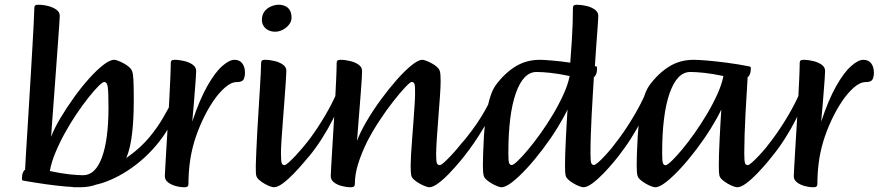

<svg xmlns="http://www.w3.org/2000/svg" viewBox="-20 -776 3702 809"><path d="M317.5 13Q295.9 13 258.4 10Q221 6.9 174.3 0.4Q127.6 -6.1 77.6 -15Q75.7 -15.3 74 -16.6Q72.4 -17.9 72.4 -23.5Q72.4 -39.3 77 -49.7Q81.6 -60 85.6 -60Q87 -88.4 89.7 -133.1Q92.4 -177.9 95.9 -233.1Q99.4 -288.3 103 -348.6Q106.7 -408.9 110.2 -468.6Q113.7 -528.3 116.8 -581.7Q120 -635 122 -676.9Q124 -718.7 124.7 -742.1Q124.7 -749.2 127.9 -752.6Q131.1 -756 141.1 -756Q161.4 -756 182.1 -750.8Q202.8 -745.7 217.3 -735.4Q231.8 -725 231.8 -709.2Q231.8 -701.4 229.4 -667.5Q227.1 -633.6 223.4 -583.4Q219.8 -533.3 215.6 -476.4Q211.4 -419.6 207.4 -364.8Q203.4 -310.1 200 -266.3Q196.6 -222.5 195.3 -199.7Q209 -235.6 234.8 -278.9Q260.6 -322.1 291.8 -365.6Q323 -409.1 355.1 -444.8Q387.2 -480.5 415.1 -502.2Q443 -524 461.1 -524Q466.7 -524 477.9 -519.9Q489.1 -515.8 501.6 -508.9Q514.1 -502.1 523.8 -493.6Q533.6 -485.2 536.6 -475.9Q540.6 -467.6 542.2 -439.5Q543.7 -411.4 543.7 -353.1Q543.7 -334.4 543 -307.4Q542.3 -280.4 540.1 -250.1Q537.9 -219.8 533.3 -189.7Q528.6 -159.5 521 -134.8Q513.4 -110.2 502.2 -94Q477.4 -59.1 449.1 -35.3Q420.8 -11.5 388.6 0.8Q356.4 13 317.5 13ZM330.3 -37.7Q381.7 -37.7 409.4 -112.5Q437.1 -187.4 437.1 -323.7Q437.1 -386.2 434.2 -408.3Q431.4 -430.5 419.1 -430.5Q412.4 -430.5 394.6 -412.9Q376.9 -395.3 353 -365.2Q329.1 -335.1 303.2 -296.9Q277.3 -258.6 253.9 -216.4Q230.5 -174.1 213.3 -132.6Q196.2 -91 189.9 -55.4Q237.5 -45.2 272.2 -41.5Q307 -37.7 330.3 -37.7Z M292.3 13Q280.3 13 289.1 5.3Q298 -2.5 319 -14.4Q340.1 -26.3 364.9 -39.6Q389.8 -52.8 409.8 -62.9Q477.3 -84.8 526 -120.3Q574.7 -155.8 609.6 -197.9Q644.5 -240 668.9 -282.8Q693.4 -325.5 712.4 -362Q718.7 -373.6 722.9 -371.3Q727.1 -368.9 729.1 -357.9Q731.1 -346.9 729.9 -332.2Q728.7 -317.4 723.5 -304.2Q705.6 -259.7 679.8 -219.9Q654 -180.1 622.3 -145.6Q590.5 -111.1 554.7 -83.3Q518.8 -55.5 481.3 -35.3Q443.7 -15.1 406.6 -3.6Q383.7 3.3 355.1 8.1Q326.6 13 292.3 13Z M757.7 13Q739.1 13 720 7.7Q700.8 2.4 687.7 -8Q674.6 -18.3 674.6 -33.8Q674.6 -41.9 676.5 -73.3Q678.3 -104.7 681 -150.8Q683.7 -197 687 -249.2Q690.4 -301.4 693.1 -352.3Q695.8 -403.2 697.6 -444.8Q699.5 -486.4 699.5 -510.1Q699.5 -517.2 702.6 -520.6Q705.8 -524 715.2 -524Q735.4 -524 756.5 -518.8Q777.6 -513.7 792.1 -503.4Q806.6 -493 806.6 -477.2Q806.6 -466.3 804.9 -444.2Q803.2 -422.1 801.1 -394.7Q799.1 -367.4 796.8 -340.2Q794.4 -313 792.6 -292.4Q790.7 -271.8 790.1 -263.5Q821.1 -356.7 853.8 -414.1Q886.5 -471.5 916.4 -497.7Q946.3 -524 967.8 -524Q989.6 -524 1000.9 -508.8Q1012.2 -493.6 1012.2 -470Q1012.2 -451.9 1006.2 -441Q1000.1 -430.1 977.2 -430.1Q954.4 -430.1 928.6 -407.8Q902.7 -385.6 878.1 -349.2Q853.5 -312.8 832.7 -268Q811.8 -223.1 798.3 -178Q785 -132.3 779.6 -89.1Q774.1 -45.8 774.1 -0.9Q774.1 6.2 770.4 9.6Q766.7 13 757.7 13Z M1133.5 13Q1128.6 13 1117.4 8.9Q1106.2 4.8 1093.7 -2.4Q1081.2 -9.6 1071.8 -18.1Q1062.5 -26.5 1060.1 -35.1Q1058.5 -40.1 1058.1 -50.3Q1057.8 -60.5 1057.8 -78.1Q1058.5 -101.8 1060 -138.9Q1061.5 -176.1 1064 -220.5Q1066.5 -264.8 1069.4 -310.1Q1072.2 -355.4 1074.7 -396.5Q1077.2 -437.6 1078.7 -467.5Q1080.2 -497.5 1080.2 -510.1Q1080.2 -517.2 1083.4 -520.6Q1086.6 -524 1095.9 -524Q1116.2 -524 1137.3 -518.8Q1158.4 -513.7 1172.5 -503.4Q1186.6 -493 1186.6 -477.2Q1186.6 -466.3 1184.3 -433.4Q1181.9 -400.4 1178.8 -356.4Q1175.6 -312.3 1172 -267.1Q1168.5 -221.9 1166.1 -185.3Q1163.8 -148.8 1163.8 -131.3Q1163.8 -97.5 1167 -88.9Q1170.2 -80.2 1178.3 -80.2Q1184 -80.2 1196.8 -91.8Q1209.6 -103.4 1225 -119.6Q1240.3 -135.9 1253.5 -151.7Q1266.6 -167.6 1273.1 -175.4Q1276.6 -179.3 1278 -181Q1279.3 -182.7 1281.6 -182.7Q1286.2 -182.7 1292.6 -172.1Q1299 -161.5 1299 -150Q1299 -145.7 1297.7 -141.7Q1296.5 -137.6 1293.5 -133.8Q1283.1 -119 1262.9 -94.7Q1242.7 -70.4 1218.7 -45.5Q1194.8 -20.5 1172.3 -3.8Q1149.9 13 1133.5 13ZM1139.7 -642.4Q1123 -642.4 1110.4 -648.8Q1097.8 -655.2 1090.6 -666.6Q1083.5 -678 1083.5 -691.6Q1083.5 -712.9 1093.9 -727Q1104.2 -741 1120.9 -748.5Q1137.6 -756 1155 -756Q1168.9 -756 1181.1 -750.7Q1193.3 -745.5 1200.9 -733.4Q1208.4 -721.4 1208.4 -700.7Q1208.4 -686.1 1198 -672.5Q1187.5 -658.8 1171.6 -650.6Q1155.6 -642.4 1139.7 -642.4Z M1233 -70.3Q1227.3 -67.3 1223 -71.6Q1218.6 -75.9 1217.2 -84.1Q1215.8 -92.4 1217.7 -101.4Q1219.7 -110.5 1225.5 -116.9Q1256.3 -151.5 1288.5 -195.5Q1320.7 -239.5 1349.7 -288.8Q1378.8 -338 1400 -386.9Q1406 -399.2 1410.3 -391.6Q1414.7 -384 1416.5 -369.9Q1418.3 -355.9 1414.8 -346.6Q1403.8 -315 1383.1 -273.9Q1362.4 -232.8 1336.1 -191.7Q1309.9 -150.6 1283 -118.2Q1256.1 -85.7 1233 -70.3Z M1458.1 13Q1439.5 13 1419.7 7.7Q1399.8 2.4 1386.7 -8Q1373.6 -18.3 1373.6 -33.8Q1373.6 -41.9 1375.5 -73.3Q1377.3 -104.7 1380 -150.5Q1382.7 -196.3 1386 -249Q1389.4 -301.7 1392.1 -352.5Q1394.8 -403.2 1396.6 -444.8Q1398.5 -486.4 1398.5 -510.1Q1398.5 -517.2 1401.6 -520.6Q1404.8 -524 1414.2 -524Q1434.4 -524 1455.5 -518.8Q1476.6 -513.7 1491.1 -503.4Q1505.6 -493 1505.6 -477.2Q1505.6 -468.7 1504.4 -445.3Q1503.2 -422 1500.6 -391.2Q1498.1 -360.4 1495.6 -326.5Q1493 -292.7 1490.5 -262.4Q1488 -232.1 1486.5 -210.6Q1485 -189.1 1484.3 -182.4Q1497.4 -218.3 1523.9 -263.6Q1550.4 -309 1583.6 -354.6Q1616.9 -400.1 1650.7 -438.6Q1684.6 -477 1713.5 -500.5Q1742.5 -524 1759.9 -524Q1764.8 -524 1776 -519.9Q1787.2 -515.8 1799.7 -508.9Q1812.2 -502.1 1821.5 -493.6Q1830.9 -485.2 1833.3 -475.9Q1835.3 -469.7 1835.9 -458.9Q1836.6 -448 1836.6 -432.9Q1836.6 -411.6 1833.8 -370.3Q1830.9 -329.1 1827.1 -281.2Q1823.4 -233.4 1820.5 -191.1Q1817.7 -148.8 1817.7 -125.1Q1817.7 -96.9 1820.8 -88.6Q1824 -80.2 1832.8 -80.2Q1838.6 -80.2 1851.4 -91.8Q1864.2 -103.4 1879.5 -119.6Q1894.9 -135.9 1908 -151.7Q1921.2 -167.6 1927.6 -175.4Q1931.2 -179.3 1932.5 -181Q1933.9 -182.7 1936.2 -182.7Q1940.7 -182.7 1947.1 -172.1Q1953.6 -161.5 1953.6 -150Q1953.6 -145.7 1952.3 -141.7Q1951 -137.6 1948.1 -133.8Q1937.6 -119 1917.3 -94.7Q1896.9 -70.4 1873.1 -45.5Q1849.3 -20.5 1826.7 -3.8Q1804.1 13 1788.4 13Q1783.5 13 1772.3 8.9Q1761.1 4.8 1748.2 -2.4Q1735.4 -9.6 1725.5 -18.1Q1715.6 -26.5 1713.3 -35.1Q1711.6 -42 1711 -52.5Q1710.3 -63 1710.3 -78.1Q1710.3 -94.6 1712 -125.1Q1713.7 -155.6 1716.7 -192.9Q1719.8 -230.2 1722.3 -267Q1724.8 -303.7 1726.9 -333.8Q1728.9 -363.9 1728.9 -379.7Q1729.6 -413.5 1726.4 -422.1Q1723.2 -430.8 1715.1 -430.8Q1708.5 -430.8 1687 -407.9Q1665.5 -385.1 1636.3 -347.9Q1607.1 -310.8 1577.8 -265.9Q1548.4 -221.1 1526.4 -178Q1502.7 -129.5 1488.9 -85.3Q1475.2 -41 1475.2 -0.9Q1475.2 6.2 1471.5 9.6Q1467.7 13 1458.1 13Z M1938.6 -121.3Q1933.9 -115.3 1928.6 -118.5Q1923.2 -121.6 1919.2 -129.7Q1915.2 -137.7 1915.3 -147.7Q1915.4 -157.8 1920.5 -166Q1947 -197.5 1968.5 -226.3Q1989.9 -255.1 2007 -282.7Q2024.1 -310.3 2037.5 -336.6Q2050.9 -362.9 2061.3 -389Q2065.4 -392.9 2070.6 -391.1Q2075.9 -389.2 2078 -380.3Q2080.2 -371.3 2073.8 -351.3Q2067 -328.8 2051.8 -298.9Q2036.6 -268.9 2017.2 -236.3Q1997.8 -203.6 1977.1 -173.6Q1956.4 -143.6 1938.6 -121.3Z M2092.5 13Q2087.5 13 2076.3 8.9Q2065.1 4.8 2052.7 -2.4Q2040.2 -9.6 2030.4 -18.1Q2020.7 -26.5 2018.4 -35.1Q2014.7 -47.8 2014.7 -78.1Q2014.7 -96.8 2015.7 -130.4Q2016.7 -163.9 2019.2 -204.7Q2021.7 -245.5 2027.7 -286.4Q2033.7 -327.3 2043.7 -361.7Q2053.7 -396 2068.7 -417Q2105.4 -466.7 2151 -495.3Q2196.7 -524 2254.7 -524Q2271 -524 2306.6 -520.9Q2342.2 -517.9 2382.8 -512Q2387.1 -564.9 2389.4 -604.2Q2391.7 -643.4 2392.9 -676.6Q2394.1 -709.7 2394.1 -742.1Q2394.1 -749.2 2397.4 -752.6Q2400.8 -756 2410.5 -756Q2430.4 -756 2451.5 -750.8Q2472.6 -745.7 2486.7 -735.4Q2500.9 -725 2500.9 -709.2Q2500.9 -704.5 2500 -690.2Q2499.2 -676 2497.7 -655.1Q2496.2 -634.2 2494.2 -608.5Q2492.2 -582.8 2490.4 -554.2Q2488.5 -525.6 2486.5 -496.7H2490.5Q2493.1 -496.7 2494.4 -494.9Q2495.7 -493.1 2495.7 -487.5Q2495.7 -472.4 2491.1 -462Q2486.5 -451.7 2482.2 -451.7Q2482.2 -448.7 2480.8 -426.2Q2479.5 -403.7 2477.3 -368Q2475.1 -332.4 2472.9 -290.6Q2470.7 -248.8 2469.4 -206.9Q2468 -165.1 2468 -131.3Q2468 -97.5 2471.2 -89.2Q2474.4 -80.9 2482.5 -80.9Q2488.2 -80.9 2501 -92.2Q2513.8 -103.4 2529.2 -120Q2544.6 -136.5 2557.7 -152.1Q2570.8 -167.6 2577.3 -175.4Q2580.8 -179.3 2582.2 -181Q2583.5 -182.7 2586.5 -182.7Q2590.4 -182.7 2596.8 -172.1Q2603.2 -161.5 2603.2 -150Q2603.2 -145 2602 -141.3Q2600.7 -137.6 2597.8 -133.8Q2587.3 -119 2567.1 -94.7Q2546.9 -70.4 2523 -45.5Q2499 -20.5 2476.5 -3.8Q2454.1 13 2437.8 13Q2432.8 13 2421.6 8.9Q2410.4 4.8 2397.9 -2.4Q2385.5 -9.6 2375.7 -18.1Q2366 -26.5 2363.7 -35.1Q2362 -42 2361.3 -52.5Q2360.7 -63 2360.7 -78.1Q2360.7 -97 2361.5 -126Q2362.4 -155 2364.1 -188.3Q2365.7 -221.6 2367.6 -254.6Q2369.5 -287.6 2371.2 -314.5Q2354.5 -278.9 2327.1 -234.9Q2299.8 -190.9 2266.8 -147.4Q2233.9 -103.8 2200.5 -67.5Q2167.1 -31.3 2138.8 -9.1Q2110.5 13 2092.5 13ZM2136.5 -80.6Q2143.3 -80.6 2161.7 -98.2Q2180.2 -115.8 2205.4 -145.9Q2230.6 -175.9 2257.9 -214.2Q2285.2 -252.5 2310.4 -294.7Q2335.5 -336.9 2354.4 -378.5Q2373.3 -420.1 2380.2 -455.7Q2333.3 -465.5 2298.9 -469.1Q2264.6 -472.7 2240.5 -472.7Q2185 -472.7 2153.5 -383.3Q2122 -294 2122 -130.7Q2122 -97.2 2125.2 -88.9Q2128.4 -80.6 2136.5 -80.6Z M2535 -70.3Q2529.3 -67.3 2525 -71.6Q2520.6 -75.9 2519.2 -84.1Q2517.8 -92.4 2519.7 -101.4Q2521.7 -110.5 2527.5 -116.9Q2558.3 -151.5 2590.5 -195.5Q2622.7 -239.5 2651.7 -288.8Q2680.8 -338 2702 -386.9Q2708 -399.2 2712.3 -391.6Q2716.7 -384 2718.5 -369.9Q2720.3 -355.9 2716.8 -346.6Q2705.8 -315 2685.1 -273.9Q2664.4 -232.8 2638.1 -191.7Q2611.9 -150.6 2585 -118.2Q2558.1 -85.7 2535 -70.3Z M2740.5 13Q2735.5 13 2724.3 8.9Q2713.1 4.8 2700.7 -2.4Q2688.2 -9.6 2678.4 -18.1Q2668.7 -26.5 2666.4 -35.1Q2662.7 -47.8 2662.7 -78.1Q2662.7 -96.8 2663.7 -130.4Q2664.7 -163.9 2667.2 -204.7Q2669.7 -245.5 2675.7 -286.4Q2681.7 -327.3 2691.7 -361.7Q2701.7 -396 2716.7 -417Q2753.4 -466.7 2799 -495.3Q2844.7 -524 2902.7 -524Q2921.9 -524 2958.2 -521Q2994.4 -517.9 3041.4 -511.9Q3088.4 -505.9 3138.5 -496Q3140.4 -495.7 3142.1 -494.4Q3143.7 -493.1 3143.7 -487.5Q3143.7 -472.4 3139.1 -462Q3134.5 -451.7 3130.2 -451.7Q3130.2 -448.7 3128.8 -426.2Q3127.5 -403.7 3125.3 -368Q3123.1 -332.4 3120.9 -290.6Q3118.7 -248.8 3117.4 -206.9Q3116 -165.1 3116 -131.3Q3116 -97.5 3119.2 -88.9Q3122.4 -80.2 3130.5 -80.2Q3136.2 -80.2 3149 -91.8Q3161.8 -103.4 3177.2 -119.6Q3192.6 -135.9 3205.7 -151.7Q3218.8 -167.6 3225.3 -175.4Q3228.8 -179.3 3230.2 -181Q3231.5 -182.7 3233.8 -182.7Q3238.4 -182.7 3244.8 -172.1Q3251.2 -161.5 3251.2 -150Q3251.2 -145.7 3250 -141.7Q3248.7 -137.6 3245.8 -133.8Q3235.3 -119 3215.1 -94.7Q3194.9 -70.4 3171 -45.5Q3147 -20.5 3124.5 -3.8Q3102.1 13 3085.8 13Q3080.8 13 3069.6 8.9Q3058.4 4.8 3045.9 -2.4Q3033.5 -9.6 3023.7 -18.1Q3014 -26.5 3011.7 -35.1Q3010 -42 3009.3 -52.5Q3008.7 -63 3008.7 -78.1Q3008.7 -97 3009.5 -126Q3010.4 -155 3012.1 -188.3Q3013.7 -221.6 3015.6 -254.6Q3017.5 -287.6 3019.2 -314.5Q3002.5 -278.9 2975.1 -234.9Q2947.8 -190.9 2914.8 -147.4Q2881.9 -103.8 2848.5 -67.5Q2815.1 -31.3 2786.8 -9.1Q2758.5 13 2740.5 13ZM2784.5 -79.9Q2791.3 -79.9 2809.7 -97.5Q2828.2 -115.1 2853.4 -145.2Q2878.6 -175.2 2905.9 -213.9Q2933.2 -252.5 2958.4 -294.7Q2983.5 -336.9 3002.4 -378.5Q3021.3 -420.1 3028.2 -455.7Q2981.3 -465.5 2946.9 -469.1Q2912.6 -472.7 2888.5 -472.7Q2833 -472.7 2801.5 -383.3Q2770 -294 2770 -130.7Q2770 -97.2 2773.2 -88.6Q2776.4 -79.9 2784.5 -79.9Z M3184 -70.3Q3178.3 -67.3 3174 -71.6Q3169.6 -75.9 3168.2 -84.1Q3166.8 -92.4 3168.7 -101.4Q3170.7 -110.5 3176.5 -116.9Q3207.3 -151.5 3239.5 -195.5Q3271.7 -239.5 3300.7 -288.8Q3329.8 -338 3351 -386.9Q3357 -399.2 3361.3 -391.6Q3365.7 -384 3367.5 -369.9Q3369.3 -355.9 3365.8 -346.6Q3354.8 -315 3334.1 -273.9Q3313.4 -232.8 3287.1 -191.7Q3260.9 -150.6 3234 -118.2Q3207.1 -85.7 3184 -70.3Z M3407.7 13Q3389.1 13 3370 7.7Q3350.8 2.4 3337.7 -8Q3324.6 -18.3 3324.6 -33.8Q3324.6 -41.9 3326.5 -73.3Q3328.3 -104.7 3331 -150.8Q3333.7 -197 3337 -249.2Q3340.4 -301.4 3343.1 -352.3Q3345.8 -403.2 3347.6 -444.8Q3349.5 -486.4 3349.5 -510.1Q3349.5 -517.2 3352.6 -520.6Q3355.8 -524 3365.2 -524Q3385.4 -524 3406.5 -518.8Q3427.6 -513.7 3442.1 -503.4Q3456.6 -493 3456.6 -477.2Q3456.6 -466.3 3454.9 -444.2Q3453.2 -422.1 3451.1 -394.7Q3449.1 -367.4 3446.8 -340.2Q3444.4 -313 3442.6 -292.4Q3440.7 -271.8 3440.1 -263.5Q3471.1 -356.7 3503.8 -414.1Q3536.5 -471.5 3566.4 -497.7Q3596.3 -524 3617.8 -524Q3639.6 -524 3650.9 -508.8Q3662.2 -493.6 3662.2 -470Q3662.2 -451.9 3656.2 -441Q3650.1 -430.1 3627.2 -430.1Q3604.4 -430.1 3578.6 -407.8Q3552.7 -385.6 3528.1 -349.2Q3503.5 -312.8 3482.7 -268Q3461.8 -223.1 3448.3 -178Q3435 -132.3 3429.6 -89.1Q3424.1 -45.8 3424.1 -0.9Q3424.1 6.2 3420.4 9.6Q3416.7 13 3407.7 13Z"/></svg>

Font: Briem Hand Thin
Style: Regular
Weight: 100
Designer: Gunnlaugur SE Briem, Eben Sorkin
Foundry: Sorkin Type Co.
Version: Version 1.003